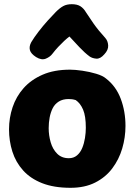

<svg xmlns="http://www.w3.org/2000/svg" viewBox="-20 -887 638 915"><path d="M314 -555Q338 -555 372.5 -550Q407 -545 438.5 -535.5Q470 -526 485 -513Q533 -476 555.5 -416Q578 -356 578 -287Q578 -232 562.5 -179.5Q547 -127 515 -84.5Q483 -42 433.5 -17Q384 8 316 8Q237 8 181 -14Q125 -36 90 -75Q55 -114 39 -164.5Q23 -215 23 -271Q23 -325 40 -376Q57 -427 92.5 -467Q128 -507 183 -531Q238 -555 314 -555ZM212 -276Q212 -242 221.5 -209Q231 -176 252.5 -154.5Q274 -133 308 -133Q331 -133 347 -146.5Q363 -160 372 -182Q381 -204 385 -229.5Q389 -255 389 -278Q389 -334 376 -364.5Q363 -395 341 -410Q331 -413 323.5 -414Q316 -415 307 -415Q279 -415 260 -403Q241 -391 231 -371Q221 -351 216.5 -326.5Q212 -302 212 -276ZM230 -631Q219 -616 198.5 -607.5Q178 -599 152 -615Q127 -631 122.5 -648.5Q118 -666 129 -686Q142 -708 163.5 -736Q185 -764 208 -789.5Q231 -815 246 -830Q265 -849 281.5 -858Q298 -867 322 -867Q348 -867 363.5 -857Q379 -847 390 -828Q402 -809 425 -776Q448 -743 481 -707Q494 -693 495.5 -671Q497 -649 477 -628Q458 -606 439 -607.5Q420 -609 407 -618Q384 -635 358.5 -662Q333 -689 311 -713Q300 -705 286 -692Q272 -679 257.5 -663.5Q243 -648 230 -631Z"/></svg>

Font: Playpen Sans ExtraBold
Style: Regular
Weight: 800
Designer: Laura Meseguer, Veronika Burian, José Scaglione
Foundry: TypeTogether
Version: Version 1.001